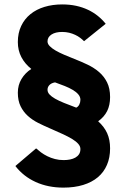

<svg xmlns="http://www.w3.org/2000/svg" viewBox="-20 -732 570 872"><path d="M361.8 -544.9Q354 -552.7 344 -560.3Q334 -567.9 321.5 -573.7Q309.1 -579.6 294.2 -583.3Q279.3 -586.9 262.2 -586.9Q231.9 -586.9 213.9 -575.2Q195.8 -563.5 195.8 -543.9Q195.8 -532.7 205.8 -522.5Q215.8 -512.2 232.7 -502.4Q249.5 -492.7 271.7 -483.2Q293.9 -473.6 318.8 -463.9Q349.1 -452.1 378.2 -438.2Q407.2 -424.3 429.9 -404.8Q452.6 -385.3 466.3 -357.9Q480 -330.6 480 -291Q480 -254.4 466.6 -227.5Q453.1 -200.7 425.8 -181.2Q453.6 -156.2 466.8 -126.7Q480 -97.2 480 -58.1Q480 -16.1 465.8 16.8Q451.7 49.8 424.6 72.8Q397.5 95.7 357.9 107.9Q318.4 120.1 268.1 120.1Q198.2 120.1 142.3 94.7Q86.4 69.3 49.8 22L144 -58.1Q153.8 -49.3 166.5 -39.8Q179.2 -30.3 195.1 -22.5Q210.9 -14.6 229.5 -9.8Q248 -4.9 269 -4.9Q284.2 -4.9 297.9 -7.6Q311.5 -10.3 322 -16.1Q332.5 -22 338.9 -31.5Q345.2 -41 345.2 -55.2Q345.2 -67.4 335.4 -78.6Q325.7 -89.8 307.6 -100.8Q289.6 -111.8 263.9 -123.5Q238.3 -135.3 207 -148.9Q179.7 -160.6 153.3 -173.8Q127 -187 106.4 -205.6Q85.9 -224.1 73.5 -249.5Q61 -274.9 61 -311Q61 -345.7 77.6 -373.3Q94.2 -400.9 122.1 -418.9Q92.8 -442.4 76.9 -472.9Q61 -503.4 61 -541Q61 -582 76.2 -614Q91.3 -646 118.2 -667.7Q145 -689.5 181.9 -700.7Q218.8 -711.9 262.2 -711.9Q296.4 -711.9 325.7 -705.6Q355 -699.2 379.6 -687.5Q404.3 -675.8 424.3 -659.7Q444.3 -643.6 460 -624ZM345.2 -278.8Q345.2 -292 335.9 -303Q326.7 -314 310.8 -323.5Q294.9 -333 274.2 -341.3Q253.4 -349.6 230 -357.9Q213.4 -355 204.6 -345.9Q195.8 -336.9 195.8 -324.2Q195.8 -313 204.6 -303.2Q213.4 -293.5 230 -283.9Q246.6 -274.4 270.8 -264.6Q294.9 -254.9 326.2 -243.2Q335 -247.1 340.1 -257.1Q345.2 -267.1 345.2 -278.8Z"/></svg>

Font: Overpass
Style: Bold
Weight: 700
Designer: Delve Withrington
Foundry: Delve Fonts
Version: Version 1.001